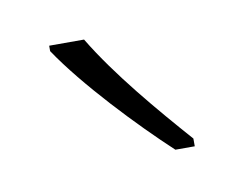

<svg xmlns="http://www.w3.org/2000/svg" viewBox="-35 -807 310 244"><g transform="rotate(-10 120.0 -685.0)"><path d="M85 -764H40V-757C72 -709 133 -645 175 -606H200V-616C162 -659 115 -714 85 -764Z"/></g></svg>

Font: Noto Sans Devanagari Condensed ExtraLight
Style: Regular
Weight: 200
Width: 3
Designer: Jelle Bosma - Monotype Design Team
Foundry: Monotype Imaging Inc.
Version: Version 2.004